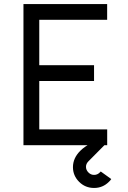

<svg xmlns="http://www.w3.org/2000/svg" viewBox="-20 -720 637 952"><path d="M531.7 167.8 479.5 130.3Q478.5 131.3 477.2 132.7Q475.8 134 474.2 135.7Q462.6 147.2 446.5 147.2Q430.5 147.2 418.9 135.6Q406.3 123.2 406.3 107.2Q406.3 91.8 418.8 79.5L510.5 -13H436.8Q399.2 6.5 378 27.8Q341.7 64 341.7 108.8Q341.7 150.9 372.2 181.5Q402.7 212 446.5 212Q489.6 212 520 181.5Q523.2 178.3 526.2 175.2Q529.3 172 531.7 167.8ZM96.3 0H511.5V-78.3H174.7V-318.5H446.3V-396.7H174.7V-621.7H511.3V-700H96.3Z"/></svg>

Font: Unageo Variable
Style: Regular
Weight: 300
Designer: Richard Sepsi
Foundry: Richard Sepsi
Version: Version 2.200